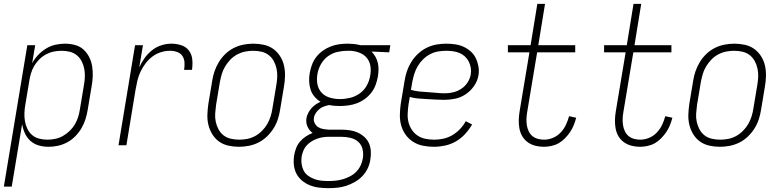

<svg xmlns="http://www.w3.org/2000/svg" viewBox="-43 -755 4063 998"><path d="M-23 215 99 -520H140L124 -426Q136 -449 155 -469Q174 -489 197 -503Q220 -517 245.5 -522.5Q271 -528 295 -528Q322 -528 347.5 -521Q373 -514 391 -497.5Q409 -481 420.5 -458.5Q432 -436 436 -410.5Q440 -385 439 -358Q438 -331 433 -305L413 -185Q409 -160 401.5 -136Q394 -112 381 -89.5Q368 -67 349 -47.5Q330 -28 307 -15.5Q284 -3 259 2.5Q234 8 210 8Q183 8 158.5 1Q134 -6 115.5 -22.5Q97 -39 86.5 -62Q76 -85 72 -110L18 215ZM204 -29Q224 -29 245 -33.5Q266 -38 284.5 -48.5Q303 -59 319.5 -75Q336 -91 347 -110Q358 -129 364 -149.5Q370 -170 373 -191L393 -311Q397 -333 398 -354.5Q399 -376 395 -397Q391 -418 381.5 -436.5Q372 -455 356 -468Q340 -481 319.5 -486Q299 -491 277 -491Q257 -491 236.5 -487Q216 -483 196.5 -472.5Q177 -462 161.5 -446.5Q146 -431 135 -412.5Q124 -394 118 -373.5Q112 -353 109 -333L89 -213Q85 -191 84 -169Q83 -147 86.5 -126Q90 -105 99 -86Q108 -67 123.5 -53.5Q139 -40 160 -34.5Q181 -29 204 -29Z M573 0 659 -520H700L681 -405Q692 -430 708.5 -453Q725 -476 747 -493.5Q769 -511 795.5 -519.5Q822 -528 847 -528Q874 -528 899 -520Q924 -512 939 -492Q954 -472 956.5 -445.5Q959 -419 955 -392H914Q917 -411 916 -430Q915 -449 905.5 -463.5Q896 -478 878.5 -484.5Q861 -491 841 -491Q818 -491 794.5 -484Q771 -477 750.5 -462Q730 -447 714.5 -426.5Q699 -406 688 -383.5Q677 -361 671.5 -337.5Q666 -314 662 -291L614 0Z M1199 8Q1171 8 1144 2Q1117 -4 1096 -19Q1075 -34 1061 -56.5Q1047 -79 1040.5 -105Q1034 -131 1035 -159Q1036 -187 1040 -215L1060 -335Q1064 -361 1072.5 -385.5Q1081 -410 1095 -433Q1109 -456 1129 -475Q1149 -494 1173 -506Q1197 -518 1223 -523Q1249 -528 1274 -528Q1302 -528 1329 -522Q1356 -516 1377 -501Q1398 -486 1412.5 -463.5Q1427 -441 1433 -415Q1439 -389 1438.5 -361Q1438 -333 1433 -305L1413 -185Q1409 -159 1401 -134.5Q1393 -110 1378.5 -87Q1364 -64 1344 -45Q1324 -26 1300 -14Q1276 -2 1250 3Q1224 8 1199 8ZM1201 -29Q1221 -29 1242 -33Q1263 -37 1282.5 -47.5Q1302 -58 1318.5 -74.5Q1335 -91 1346 -110Q1357 -129 1363.5 -149.5Q1370 -170 1373 -191L1393 -311Q1397 -333 1398 -355Q1399 -377 1394.5 -398Q1390 -419 1380 -437.5Q1370 -456 1354 -468.5Q1338 -481 1317 -486Q1296 -491 1273 -491Q1253 -491 1232 -487Q1211 -483 1191 -472.5Q1171 -462 1155 -445.5Q1139 -429 1127.5 -410Q1116 -391 1110 -370.5Q1104 -350 1100 -329L1080 -209Q1077 -187 1075.5 -165Q1074 -143 1078.5 -122Q1083 -101 1093 -82.5Q1103 -64 1119 -51.5Q1135 -39 1156.5 -34Q1178 -29 1201 -29Z M1665 223Q1639 223 1614.5 220Q1590 217 1567.5 208Q1545 199 1527 184Q1509 169 1498 148Q1487 127 1484.5 102.5Q1482 78 1486 52Q1489 34 1496 15.5Q1503 -3 1516 -18.5Q1529 -34 1546.5 -45.5Q1564 -57 1582 -64Q1565 -76 1555.5 -96.5Q1546 -117 1550 -141Q1552 -154 1559 -167.5Q1566 -181 1575.5 -192Q1585 -203 1597.5 -211.5Q1610 -220 1623 -226Q1605 -237 1591.5 -253Q1578 -269 1571.5 -289Q1565 -309 1564 -331.5Q1563 -354 1567 -376Q1571 -398 1579 -419.5Q1587 -441 1601.5 -459.5Q1616 -478 1635 -491.5Q1654 -505 1676 -513.5Q1698 -522 1720 -525Q1742 -528 1764 -528Q1779 -528 1794 -526.5Q1809 -525 1823 -522L1830 -520H1986L1980 -483L1888 -487Q1900 -475 1908.5 -460Q1917 -445 1921 -427.5Q1925 -410 1924.5 -392Q1924 -374 1921 -356Q1917 -334 1909 -312.5Q1901 -291 1886.5 -272.5Q1872 -254 1852.5 -240Q1833 -226 1811.5 -218Q1790 -210 1767.5 -207Q1745 -204 1724 -204Q1710 -204 1696.5 -205Q1683 -206 1669 -209Q1657 -207 1643.5 -202.5Q1630 -198 1619 -189.5Q1608 -181 1599.5 -169Q1591 -157 1589 -144Q1586 -129 1592.5 -115.5Q1599 -102 1610.5 -94.5Q1622 -87 1636.5 -84.5Q1651 -82 1666 -81H1731Q1753 -81 1774.5 -78Q1796 -75 1815 -66.5Q1834 -58 1850 -44Q1866 -30 1874.5 -11Q1883 8 1884.5 30Q1886 52 1882 74Q1879 97 1868.5 119.5Q1858 142 1841 160Q1824 178 1802 190.5Q1780 203 1757.5 210.5Q1735 218 1711.5 220.5Q1688 223 1665 223ZM1724 -240Q1750 -240 1777 -246.5Q1804 -253 1827 -269.5Q1850 -286 1863.5 -310.5Q1877 -335 1881 -361Q1886 -386 1882.5 -410.5Q1879 -435 1864.5 -453Q1850 -471 1828 -480Q1806 -489 1781 -491H1763Q1737 -491 1710.5 -485Q1684 -479 1661.5 -462.5Q1639 -446 1625 -421Q1611 -396 1607 -370Q1602 -343 1607 -317Q1612 -291 1629 -273Q1646 -255 1671.5 -247.5Q1697 -240 1724 -240ZM1665 186Q1683 186 1702 184Q1721 182 1739.5 176.5Q1758 171 1776.5 161.5Q1795 152 1809 137.5Q1823 123 1831.5 105Q1840 87 1843 68Q1847 44 1841.5 20.5Q1836 -3 1819 -18Q1802 -33 1778.5 -38.5Q1755 -44 1731 -44H1665Q1650 -44 1634.5 -41.5Q1619 -39 1604 -33.5Q1589 -28 1575.5 -19.5Q1562 -11 1551 1Q1540 13 1534 28Q1528 43 1525 58Q1522 77 1524.5 96Q1527 115 1535 131Q1543 147 1558 158Q1573 169 1590.5 175.5Q1608 182 1626.5 184Q1645 186 1665 186Z M2213 8Q2184 8 2156 2.5Q2128 -3 2105 -17.5Q2082 -32 2066 -54Q2050 -76 2042.5 -102.5Q2035 -129 2035.5 -157.5Q2036 -186 2040 -215L2060 -335Q2064 -361 2072.5 -386Q2081 -411 2095.5 -434Q2110 -457 2130.5 -476Q2151 -495 2175.5 -507Q2200 -519 2225.5 -523.5Q2251 -528 2277 -528Q2300 -528 2323.5 -524.5Q2347 -521 2367.5 -511.5Q2388 -502 2404.5 -487Q2421 -472 2430.5 -452Q2440 -432 2444 -409Q2448 -386 2444 -363Q2439 -334 2421 -308Q2403 -282 2377.5 -265Q2352 -248 2323 -242Q2294 -236 2265 -236Q2242 -236 2219.5 -237.5Q2197 -239 2175 -240Q2153 -241 2130.5 -243Q2108 -245 2087 -251L2080 -209Q2077 -186 2076 -163Q2075 -140 2080.5 -119Q2086 -98 2098 -80Q2110 -62 2128 -50Q2146 -38 2168.5 -33.5Q2191 -29 2214 -29Q2237 -29 2261 -34Q2285 -39 2307.5 -52Q2330 -65 2348 -84Q2366 -103 2378 -125L2411 -108Q2396 -82 2375 -59Q2354 -36 2327.5 -20.5Q2301 -5 2271 1.5Q2241 8 2213 8ZM2270 -270Q2292 -270 2314 -275.5Q2336 -281 2355.5 -294Q2375 -307 2387.5 -326.5Q2400 -346 2404 -368Q2407 -386 2404 -403Q2401 -420 2393.5 -435Q2386 -450 2373.5 -461.5Q2361 -473 2345.5 -479.5Q2330 -486 2312.5 -488.5Q2295 -491 2277 -491Q2256 -491 2234.5 -487.5Q2213 -484 2193 -473.5Q2173 -463 2156.5 -447Q2140 -431 2128.5 -411.5Q2117 -392 2110.5 -371Q2104 -350 2100 -329L2093 -288Q2113 -282 2136 -279.5Q2159 -277 2181 -276Q2203 -275 2225 -272.5Q2247 -270 2270 -270Z M2784 8Q2761 8 2739.5 2.5Q2718 -3 2700.5 -15.5Q2683 -28 2672 -46.5Q2661 -65 2657 -86.5Q2653 -108 2653.5 -131Q2654 -154 2658 -177L2709 -483H2597V-520H2715L2750 -735H2790L2755 -520H2947V-483H2749L2697 -171Q2694 -154 2693.5 -137Q2693 -120 2695.5 -104Q2698 -88 2705 -73Q2712 -58 2724 -48Q2736 -38 2752 -33.5Q2768 -29 2785 -29Q2808 -29 2831 -38.5Q2854 -48 2871 -66Q2888 -84 2898.5 -106Q2909 -128 2915 -151L2952 -143Q2947 -124 2939.5 -105Q2932 -86 2920.5 -69Q2909 -52 2894 -36.5Q2879 -21 2861.5 -11Q2844 -1 2823.5 3.5Q2803 8 2784 8Z M3284 8Q3261 8 3239.5 2.5Q3218 -3 3200.5 -15.5Q3183 -28 3172 -46.5Q3161 -65 3157 -86.5Q3153 -108 3153.5 -131Q3154 -154 3158 -177L3209 -483H3097V-520H3215L3250 -735H3290L3255 -520H3447V-483H3249L3197 -171Q3194 -154 3193.5 -137Q3193 -120 3195.5 -104Q3198 -88 3205 -73Q3212 -58 3224 -48Q3236 -38 3252 -33.5Q3268 -29 3285 -29Q3308 -29 3331 -38.5Q3354 -48 3371 -66Q3388 -84 3398.5 -106Q3409 -128 3415 -151L3452 -143Q3447 -124 3439.5 -105Q3432 -86 3420.5 -69Q3409 -52 3394 -36.5Q3379 -21 3361.5 -11Q3344 -1 3323.5 3.5Q3303 8 3284 8Z M3699 8Q3671 8 3644 2Q3617 -4 3596 -19Q3575 -34 3561 -56.5Q3547 -79 3540.5 -105Q3534 -131 3535 -159Q3536 -187 3540 -215L3560 -335Q3564 -361 3572.5 -385.5Q3581 -410 3595 -433Q3609 -456 3629 -475Q3649 -494 3673 -506Q3697 -518 3723 -523Q3749 -528 3774 -528Q3802 -528 3829 -522Q3856 -516 3877 -501Q3898 -486 3912.5 -463.5Q3927 -441 3933 -415Q3939 -389 3938.5 -361Q3938 -333 3933 -305L3913 -185Q3909 -159 3901 -134.5Q3893 -110 3878.5 -87Q3864 -64 3844 -45Q3824 -26 3800 -14Q3776 -2 3750 3Q3724 8 3699 8ZM3701 -29Q3721 -29 3742 -33Q3763 -37 3782.5 -47.5Q3802 -58 3818.5 -74.5Q3835 -91 3846 -110Q3857 -129 3863.5 -149.5Q3870 -170 3873 -191L3893 -311Q3897 -333 3898 -355Q3899 -377 3894.5 -398Q3890 -419 3880 -437.5Q3870 -456 3854 -468.5Q3838 -481 3817 -486Q3796 -491 3773 -491Q3753 -491 3732 -487Q3711 -483 3691 -472.5Q3671 -462 3655 -445.5Q3639 -429 3627.5 -410Q3616 -391 3610 -370.5Q3604 -350 3600 -329L3580 -209Q3577 -187 3575.5 -165Q3574 -143 3578.5 -122Q3583 -101 3593 -82.5Q3603 -64 3619 -51.5Q3635 -39 3656.5 -34Q3678 -29 3701 -29Z"/></svg>

Font: Iosevka SS18 Extralight
Style: Italic
Weight: 200
Italic angle: -9°
Monospace: yes
Designer: Belleve Invis
Foundry: Belleve Invis
Version: Version 25.1.1; ttfautohint (v1.8.4)